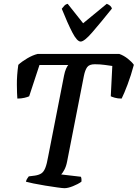

<svg xmlns="http://www.w3.org/2000/svg" viewBox="-20 -987 722 1007"><path d="M318 0Q309 0 280.5 -4Q252 -8 217.5 -13.5Q183 -19 154.5 -25Q126 -31 116 -34Q118 -44 123.5 -51.5Q129 -59 131 -62L163 -66Q183 -69 196 -77Q209 -85 217.5 -106Q226 -127 233 -168L316 -591Q320 -612 326.5 -626.5Q333 -641 338 -646H187L133 -482Q125 -478 108 -474Q91 -470 71 -470Q69 -495 68.5 -542.5Q68 -590 76 -647Q94 -664 123 -681Q152 -698 177 -704H606Q629 -696 650.5 -679Q672 -662 682 -647Q667 -591 649 -543.5Q631 -496 618 -470Q597 -470 582 -474.5Q567 -479 561 -482L569 -641Q555 -643 530 -646.5Q505 -650 477 -650Q448 -650 437 -634.5Q426 -619 420 -589L332 -140Q327 -114 317.5 -96.5Q308 -79 301 -72L404 -60Q406 -57 407 -50Q408 -43 407 -34Q389 -21 362.5 -10.5Q336 0 318 0ZM403 -769Q384 -769 359 -817.5Q334 -866 304 -941Q310 -948 316.5 -956Q323 -964 335 -967L416 -865L540 -967Q563 -958 567 -942Q506 -866 464 -817.5Q422 -769 403 -769Z"/></svg>

Font: Texturina 72pt 72pt SemiBold
Style: Italic
Weight: 600
Italic angle: -11°
Designer: Guillermo Torres Carreño
Foundry: Omnibus-Type
Version: Version 1.002; ttfautohint (v1.8.3)